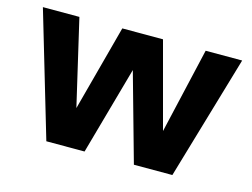

<svg xmlns="http://www.w3.org/2000/svg" viewBox="-75 -628 988 752"><g transform="rotate(15 418.5 -252.0)"><path d="M163 0 14 -504H162L243 -156L336 -504H501L594 -157L674 -504H822L674 0H518L418 -357L318 0Z"/></g></svg>

Font: DM Sans Black
Style: Regular
Weight: 900
Designer: Colophon Foundry, Jonny Pinhorn
Foundry: Colophon Foundry
Version: Version 4.004; ttfautohint (v1.8.4.7-5d5b)